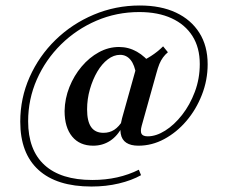

<svg xmlns="http://www.w3.org/2000/svg" viewBox="-20 -559 834 709"><path d="M317.7 129.8Q189.5 129.8 122.2 68.5Q54.8 7.3 54.8 -109.7Q54.8 -196.8 89.5 -274.6Q124.2 -352.4 185.1 -411.7Q246 -471 326.2 -504.8Q406.5 -538.7 496 -538.7Q574.2 -538.7 629.8 -512.5Q685.5 -486.3 716.1 -437.9Q746.8 -389.5 746.8 -321.8Q746.8 -262.9 725.4 -208.5Q704 -154 668.1 -112.1Q632.3 -70.2 586.7 -45.6Q541.1 -21 491.1 -21Q462.9 -21 446.4 -31.9Q429.8 -42.7 425.8 -65.3Q421.8 -87.9 430.6 -121.8L487.9 -326.6Q512.9 -336.3 537.5 -352Q562.1 -367.7 582.3 -387.9L600 -366.1Q589.5 -357.3 581.9 -346.8Q574.2 -336.3 568.5 -322.6Q562.9 -308.9 557.3 -287.9L503.2 -94.4Q497.6 -73.4 502.8 -64.5Q508.1 -55.6 525.8 -55.6Q556.5 -55.6 589.9 -76.6Q623.4 -97.6 652.4 -134.7Q681.5 -171.8 699.6 -220.2Q717.7 -268.5 717.7 -322.6Q717.7 -383.1 690.7 -425.8Q663.7 -468.5 613.7 -491.5Q563.7 -514.5 494.4 -514.5Q410.5 -514.5 336.3 -482.7Q262.1 -450.8 205.2 -394.8Q148.4 -338.7 116.1 -265.7Q83.9 -192.7 83.9 -111.3Q83.9 -4.8 144.4 50.4Q204.8 105.6 321 105.6Q369.4 105.6 412.5 96Q455.6 86.3 492.7 67.7L500.8 87.9Q466.1 107.3 419 118.5Q371.8 129.8 317.7 129.8ZM324.2 -21Q274.2 -21 246.4 -54.8Q218.5 -88.7 218.5 -149.2Q219.4 -195.2 236.3 -237.5Q253.2 -279.8 281.5 -313.3Q309.7 -346.8 345.2 -366.1Q380.6 -385.5 419.4 -385.5Q454.8 -385.5 485.5 -368.1Q516.1 -350.8 541.1 -317.7L483.1 -281.5Q477.4 -319.4 462.1 -337.9Q446.8 -356.5 423.4 -356.5Q400 -356.5 378.2 -339.9Q356.5 -323.4 339.5 -294.8Q322.6 -266.1 312.1 -229.8Q301.6 -193.5 301.6 -154.8Q301.6 -111.3 316.5 -89.9Q331.5 -68.5 362.1 -68.5Q384.7 -68.5 402 -79.8Q419.4 -91.1 433.9 -115.3L432.3 -92.7Q414.5 -57.3 386.7 -39.1Q358.9 -21 324.2 -21Z"/></svg>

Font: Playfair 5pt SemiExpanded Light Medium
Style: Italic
Weight: 500
Italic angle: -15.6°
Version: Version 2.001;gftools[0.9.30]